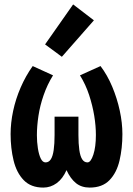

<svg xmlns="http://www.w3.org/2000/svg" viewBox="-20 -839 600 869"><path d="M176 10Q120 10 87.5 -23.5Q55 -57 41.5 -112.5Q28 -168 28 -232Q28 -283 39.5 -337Q51 -391 73.5 -443Q96 -495 128 -540L220 -498Q194 -456 177.5 -408.5Q161 -361 154 -314.5Q147 -268 147 -227Q147 -196 151.5 -167.5Q156 -139 164.5 -121.5Q173 -104 186 -104Q201 -104 210 -118Q219 -132 223 -160Q227 -188 227 -228V-311H335V-228Q335 -188 339 -160Q343 -132 352 -118Q361 -104 376 -104Q391 -104 402.5 -139Q414 -174 414 -228Q414 -269 406.5 -315Q399 -361 383.5 -408.5Q368 -456 342 -498L435 -540Q466 -499 488 -446.5Q510 -394 522 -338.5Q534 -283 534 -232Q534 -168 521 -112.5Q508 -57 475.5 -23.5Q443 10 386 10Q349 10 324 -10Q299 -30 281 -69Q264 -30 236.5 -10Q209 10 176 10ZM260 -582 184 -638 311 -819 405 -747Z"/></svg>

Font: Ubuntu Sans Mono
Style: Regular
Weight: 400
Monospace: yes
Designer: Dalton Maag Ltd
Foundry: Dalton Maag Ltd
Version: Version 1.006